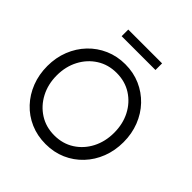

<svg xmlns="http://www.w3.org/2000/svg" viewBox="-222 -992 1163 1163"><g transform="rotate(45 360.0 -410.5)"><path d="M103.1 -330.5Q103.1 -254.9 134.9 -194.2Q166.6 -133.6 222.2 -98.1Q277.7 -62.6 349.4 -62.6Q421.6 -62.6 477 -98.1Q532.4 -133.6 563.8 -194.2Q595.1 -254.9 595.1 -330.5Q595.1 -406.1 563.8 -466.5Q532.4 -526.9 477 -562.3Q421.6 -597.7 349.4 -597.7Q277.7 -597.7 222.2 -562.3Q166.6 -526.9 134.9 -466.5Q103.1 -406.1 103.1 -330.5ZM22.6 -330.5Q22.6 -402.5 47.2 -464.8Q71.9 -527 116.2 -573.5Q160.5 -620 220.2 -646Q279.9 -672 349.4 -672Q419.8 -672 479.1 -646Q538.4 -620 582.7 -573.5Q626.9 -527 651.2 -464.8Q675.6 -402.5 675.6 -330.5Q675.6 -258 651.5 -195.8Q627.4 -133.5 583.2 -86.8Q539.1 -40 479.8 -14Q420.4 12 349.4 12Q278.3 12 218.5 -14Q158.6 -40 114.8 -86.8Q70.9 -133.5 46.7 -195.8Q22.6 -258 22.6 -330.5ZM213.2 -776.2V-832.9H503V-776.2Z"/></g></svg>

Font: League Spartan Extralight
Style: Regular
Weight: 200
Foundry: The League of Moveable Type
Version: Version 2.300; ttfautohint (v1.8.3)